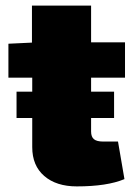

<svg xmlns="http://www.w3.org/2000/svg" viewBox="-20 -651 478 685"><path d="M305 -374V-324H387V-230H305V-182Q305 -163 315 -154.5Q325 -146 348 -146H401L424 -12Q362 14 254 14Q181 14 138 -23Q95 -60 95 -126V-230H39V-324H95V-374H10V-495L94 -499V-631H305V-500H426V-374Z"/></svg>

Font: Exo 2.0 Black
Style: Regular
Weight: 900
Designer: Natanael Gama
Version: Version 1.001;PS 001.001;hotconv 1.0.70;makeotf.lib2.5.58329